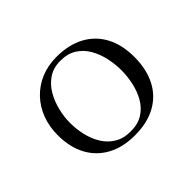

<svg xmlns="http://www.w3.org/2000/svg" viewBox="-146 -1014 1293 1293"><g transform="rotate(-45 500.0 -368.0)"><path d="M744 -369Q744 -427 731 -486.5Q718 -546 689.5 -595.5Q661 -645 614 -675Q567 -705 498 -705Q432 -705 384.5 -673.5Q337 -642 307 -590.5Q277 -539 262.5 -479Q248 -419 248 -363Q248 -304 261.5 -245.5Q275 -187 304.5 -139Q334 -91 381.5 -62Q429 -33 498 -33Q567 -33 614 -63Q661 -93 689.5 -142.5Q718 -192 731 -251.5Q744 -311 744 -369ZM869 -371Q869 -254 825.5 -169.5Q782 -85 699 -39.5Q616 6 498 6Q384 6 301.5 -39Q219 -84 175 -166.5Q131 -249 131 -363Q131 -444 157 -513Q183 -582 232 -633.5Q281 -685 348.5 -713.5Q416 -742 498 -742Q614 -742 697 -697.5Q780 -653 824.5 -570Q869 -487 869 -371Z"/></g></svg>

Font: Kaisei Opti Medium
Style: Regular
Weight: 500
Designer: Font-Kai, 金井和夫
Foundry: KAZUO KANAI
Version: Version 5.003